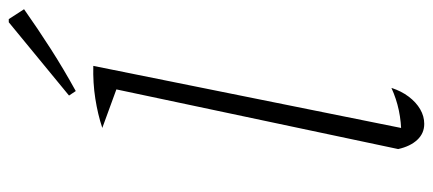

<svg xmlns="http://www.w3.org/2000/svg" viewBox="-288 -670 964 427"><g transform="rotate(-90 193.5 -456.0)"><path d="M216 -676 123 -710Q153 -720 188 -725.5Q223 -731 261 -730ZM118 -21 107 -45Q136 -45 162 -50.5Q188 -56 212 -67Q205 -45 192.5 -28.5Q180 -12 164.5 -3Q149 6 132 6Q111 6 96.5 -9.5Q82 -25 76 -52L217 -718L261 -730ZM205 -769 195 -784 358 -918H365L387 -884Q343 -853 298.5 -824.5Q254 -796 205 -769Z"/></g></svg>

Font: Piazzolla Thin Thin
Style: Italic
Weight: 250
Italic angle: -11.3°
Version: Version 2.005